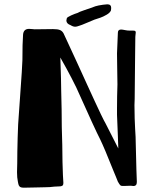

<svg xmlns="http://www.w3.org/2000/svg" viewBox="-20 -859 716 891"><path d="M63 -16Q59 -34 59 -60Q59 -84 60 -101Q60 -153 62 -222.5Q64 -292 67 -322L72 -393Q84 -559 84 -580Q84 -659 87 -698Q89 -725 115 -725Q123 -725 130 -724Q137 -723 141 -723L226 -724Q248 -724 258.5 -719.5Q269 -715 275 -704Q285 -683 300 -650L337 -570L384 -467Q397 -439 418 -393Q439 -347 448 -329Q465 -294 470 -286L498 -231L529 -170L527 -228L523 -326V-356Q523 -411 525 -467Q525 -509 524 -535L523 -611L527 -707Q527 -722 542 -722Q547 -722 562 -719Q571 -717 581 -717Q591 -717 597 -717Q605 -717 607.5 -715Q610 -713 610 -708Q610 -704 609 -699Q608 -694 608 -688L607 -602L605 -400L604 -371Q604 -337 605 -309Q606 -281 607 -263Q610 -220 610 -191Q610 -195 613 -72L615 -16V-14Q615 6 596 4Q593 3 584 3L555 4H549Q542 4 538.5 1Q535 -2 527 -16Q524 -23 519 -36Q514 -49 507 -65Q464 -173 445 -212Q423 -254 334 -453Q314 -494 289 -540L260 -592L263 -497L264 -438Q266 -372 266 -351Q266 -269 269 -186L270 -108Q270 -87 272 -47L274 -12V-10Q274 0 269 3Q264 6 255 6L233 7Q212 10 188 10Q160 10 142 11L91 12Q76 12 71 6.5Q66 1 65 -6Q64 -13 63 -16ZM308 -742Q288 -749 288 -764Q288 -766 290 -774Q291 -779 310 -787.5Q329 -796 340 -799Q348 -804 369 -811L401 -822L423 -830Q436 -834 458 -837L478 -839Q496 -839 496 -822Q496 -815 495 -811Q491 -800 474.5 -790.5Q458 -781 446 -777Q418 -769 390 -756Q372 -748 361 -744Q357 -743 346.5 -739Q336 -735 329 -735Q319 -735 308 -742Z"/></svg>

Font: Barriecito
Style: Regular
Weight: 400
Designer: Pablo Cosgaya & Sergio Jiménez
Foundry: Pablo Cosgaya & Sergio Jiménez
Version: Version 1.001